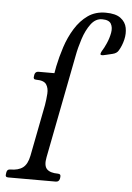

<svg xmlns="http://www.w3.org/2000/svg" viewBox="-74 -743 540 783"><g transform="rotate(5 196.5 -352.0)"><path d="M145 -468Q153 -507 166.5 -548.5Q180 -590 202 -625.5Q224 -661 254.5 -682.5Q285 -704 327 -704Q368 -704 388.5 -688.5Q409 -673 413.5 -649.5Q418 -626 412 -601Q406 -576 394 -556Q387 -543 369 -539Q352 -535 344 -533Q336 -531 332.5 -530.5Q329 -530 327 -530Q319 -530 320.5 -536Q322 -542 325 -547Q333 -559 342.5 -580.5Q352 -602 356 -624Q360 -646 351.5 -661Q343 -676 315 -676Q288 -676 269 -650.5Q250 -625 238 -588Q226 -551 220 -518L138 -96Q131 -61 144.5 -47Q158 -33 190 -33Q203 -33 201 -20L200 -13Q197 0 184 0H-11Q-24 0 -21 -13L-20 -20Q-18 -33 -5 -33Q28 -33 46.5 -47Q65 -61 72 -96L113 -307Q117 -331 118.5 -354Q120 -377 110 -392Q100 -407 68 -407Q55 -407 58 -420L59 -427Q62 -440 75 -440H140Z"/></g></svg>

Font: Young Serif Light
Style: Italic
Weight: 300
Italic angle: -10.979°
Designer: Bastien Sozeau
Foundry: NBR — Bastien Sozeau
Version: Version 5.001